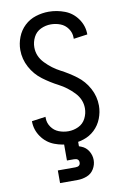

<svg xmlns="http://www.w3.org/2000/svg" viewBox="-102 -802 705 1076"><g transform="rotate(-10 250.0 -264.5)"><path d="M150 214V142H250Q278 142 278 119Q278 96 250 96H210V0H290V29Q297 31 303 34Q329 44 343.5 68Q358 92 358 119Q358 146 343.5 170Q329 194 303 204Q277 214 250 214ZM247 8Q200 8 155.5 -9Q111 -26 83 -66Q55 -106 55 -154V-155L134 -166Q134 -162 134 -159Q134 -131 150.5 -107.5Q167 -84 193 -74Q219 -64 247 -64Q277 -64 304.5 -77Q332 -90 346 -117.5Q360 -145 360 -175Q360 -226 322 -265.5Q284 -305 238.5 -328.5Q193 -352 151.5 -383Q110 -414 85 -460.5Q60 -507 60 -559Q60 -596 74 -632Q88 -668 115.5 -694Q143 -720 179.5 -731.5Q216 -743 253 -743Q300 -743 344.5 -726Q389 -709 417 -669Q445 -629 445 -581V-580L366 -569Q366 -573 366 -576Q366 -604 349.5 -627.5Q333 -651 307 -661Q281 -671 253 -671Q223 -671 195.5 -658Q168 -645 154 -617.5Q140 -590 140 -560Q140 -509 178 -469.5Q216 -430 261.5 -406.5Q307 -383 348.5 -352Q390 -321 415 -274.5Q440 -228 440 -176Q440 -139 426 -103Q412 -67 384.5 -41Q357 -15 320.5 -3.5Q284 8 247 8Z"/></g></svg>

Font: Iosevka SS08
Style: Regular
Weight: 400
Monospace: yes
Designer: Belleve Invis
Foundry: Belleve Invis
Version: 2.1.0; ttfautohint (v1.8.2)